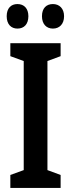

<svg xmlns="http://www.w3.org/2000/svg" viewBox="-20 -927 350 947"><path d="M13 -847C13 -807 35 -786 66 -786C99 -786 120 -808 120 -847C120 -885 99 -907 66 -907C35 -907 13 -887 13 -847ZM187 -847C187 -808 209 -786 241 -786C273 -786 296 -808 296 -847C296 -885 273 -907 241 -907C209 -907 187 -887 187 -847ZM279 0V-64L214 -88V-626L279 -650V-714H31V-650L97 -626V-88L31 -64V0Z"/></svg>

Font: Noto Sans Arabic UI XCn SmBd
Style: Regular
Weight: 600
Width: 2
Designer: Monotype Design Team, Nadine Chahine and Nizar Qandah
Foundry: Monotype Imaging Inc.
Version: Version 2.010